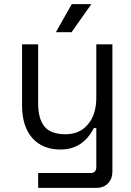

<svg xmlns="http://www.w3.org/2000/svg" viewBox="-20 -711 636 931"><path d="M447 -90H435Q382 14 273 14Q188 14 138 -40Q87 -97 87 -200V-496H165V-210Q165 -133 197 -96Q228 -60 298 -60Q367 -60 407 -109Q447 -156 447 -238V-496H525V122Q525 156 504 178Q482 200 448 200H165V128H420Q447 128 447 98ZM327 -555H251L328 -691H423Z"/></svg>

Font: Rilu
Style: Regular
Weight: 500
Designer: Alí Sinisterra
Foundry: Alí Sinisterra
Version: 0.1